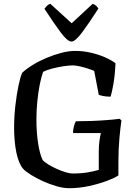

<svg xmlns="http://www.w3.org/2000/svg" viewBox="-20 -987 726 1007"><path d="M342 0Q312 0 276 -10.5Q240 -21 204.5 -37Q169 -53 141.5 -70.5Q114 -88 101 -102Q77 -131 65.5 -188.5Q54 -246 54 -317Q54 -375 60.5 -432.5Q67 -490 76.5 -535.5Q86 -581 96 -605Q117 -625 150 -645.5Q183 -666 222 -682.5Q261 -699 300.5 -709.5Q340 -720 375 -720Q415 -720 455 -711Q495 -702 529.5 -687Q564 -672 586 -655Q583 -594 575 -547.5Q567 -501 560 -480Q537 -480 520.5 -483.5Q504 -487 498 -490L474 -615Q463 -620 442 -627Q421 -634 398.5 -639Q376 -644 362 -644Q342 -644 312.5 -639.5Q283 -635 254 -627.5Q225 -620 206 -610Q196 -582 188 -541Q180 -500 175.5 -453Q171 -406 171 -360Q171 -292 180 -234.5Q189 -177 204 -147Q213 -137 232.5 -125Q252 -113 276 -102Q300 -91 323 -84Q346 -77 361 -77Q406 -77 440.5 -83Q475 -89 498 -96V-193Q498 -225 502 -251Q506 -277 509 -289H363Q363 -308 368 -325.5Q373 -343 378 -351Q415 -351 457 -352.5Q499 -354 538.5 -357Q578 -360 608 -364L617 -355Q612 -324 606.5 -264.5Q601 -205 601 -137V-67Q582 -54 541 -38.5Q500 -23 448 -11.5Q396 0 342 0ZM355 -769Q334 -769 298 -817.5Q262 -866 213 -941Q217 -947 225 -955.5Q233 -964 244 -967L356 -865L466 -967Q477 -964 485 -956Q493 -948 496 -942Q447 -866 411 -817.5Q375 -769 355 -769Z"/></svg>

Font: Texturina 72pt SemiBold
Style: Regular
Weight: 600
Designer: Guillermo Torres Carreño
Foundry: Omnibus-Type
Version: Version 1.002; ttfautohint (v1.8.3)